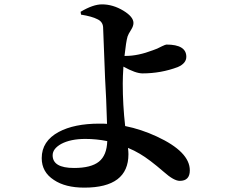

<svg xmlns="http://www.w3.org/2000/svg" viewBox="-20 -808 1040 879"><path d="M433 -68Q469 -97 471 -162Q421 -172 371 -172Q303 -172 260 -149Q221 -127 221 -97Q221 -39 319 -39Q397 -39 433 -68ZM556 -552Q612 -552 680 -578Q699 -584 721 -596Q738 -604 742 -604Q833 -604 833 -548Q833 -518 794 -501Q717 -472 632 -472Q601 -472 545 -503Q542 -458 542 -426Q542 -327 553 -231Q627 -216 698 -183Q849 -113 849 -28Q849 20 803 20Q776 20 730 -21Q663 -79 620 -104Q595 -119 566 -131Q568 -113 568 -102Q568 51 366 51Q279 51 227 16Q171 -20 171 -84Q171 -162 249 -204Q320 -242 435 -242Q459 -242 470 -241Q469 -286 466 -354L461 -451Q453 -670 452 -684Q450 -709 426 -720Q401 -733 351 -741L349 -754Q406 -788 447 -788Q497 -788 545 -759Q591 -731 591 -703Q591 -689 581 -673Q567 -651 564 -641Q557 -617 550 -552Z"/></svg>

Font: Source Han Serif JP
Style: Bold
Weight: 700
Designer: Ryoko NISHIZUKA  (kana & ideographs); Frank Grießhammer (Latin, Greek & Cyrillic); Wenlong ZHANG  (bopomofo); Sandoll Co
Foundry: Adobe Systems Incorporated
Version: Version 1.000;PS 1;hotconv 16.6.53;makeotf.lib2.5.65590